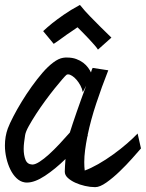

<svg xmlns="http://www.w3.org/2000/svg" viewBox="-20 -727 593 780"><path d="M112.3 -58.6Q123 -58.6 140.6 -69.8Q158.2 -81.1 178.7 -99.6Q199.2 -118.2 221.2 -141.6Q243.2 -165 263.7 -188.5Q274.4 -222.7 291.5 -272Q308.6 -321.3 330.1 -378.9L316.4 -352.5Q313.5 -367.2 306.6 -379.9Q299.8 -392.6 291 -402.8Q282.2 -413.1 272.9 -418.9Q263.7 -424.8 256.8 -424.8Q252 -424.8 250 -422.9Q246.1 -419.9 232.9 -404.8Q219.7 -389.6 201.7 -367.2Q183.6 -344.7 163.6 -317.4Q143.6 -290 126.5 -263.7Q109.4 -237.3 96.7 -214.4Q84 -191.4 82 -177.7Q80.1 -164.1 78.1 -149.9Q76.2 -135.7 76.2 -122.1Q76.2 -96.7 83.5 -78.1Q90.8 -59.6 110.4 -58.6ZM552.7 -124Q540 -109.4 516.6 -83Q493.2 -56.6 466.3 -30.8Q439.5 -4.9 412.6 14.2Q385.7 33.2 367.2 33.2H365.2Q346.7 33.2 325.2 28.3Q303.7 23.4 285.6 15.1Q267.6 6.8 255.4 -4.4Q243.2 -15.6 243.2 -29.3V-30.3Q243.2 -40 244.1 -53.2Q245.1 -66.4 246.1 -81.1Q204.1 -40 162.6 -12.7Q121.1 14.6 89.8 14.6Q82 14.6 79.1 13.7Q61.5 10.7 46.9 -3.4Q32.2 -17.6 22 -38.6Q11.7 -59.6 5.9 -85Q0 -110.4 0 -135.7Q0 -172.9 11.7 -205.1Q19.5 -225.6 34.2 -253.9Q48.8 -282.2 67.9 -313.5Q86.9 -344.7 108.9 -375.5Q130.9 -406.2 152.8 -431.6Q174.8 -457 196.3 -473.1Q217.8 -489.3 236.3 -492.2Q241.2 -493.2 245.1 -493.2Q249 -493.2 252.9 -493.2Q273.4 -493.2 289.6 -487.3Q305.7 -481.4 317.9 -472.2Q330.1 -462.9 337.9 -452.1Q345.7 -441.4 349.6 -432.6Q352.5 -444.3 356.4 -451.2L419.9 -441.4Q393.6 -375 371.1 -307.1Q348.6 -239.3 335.9 -177.7L336.9 -174.8L335 -172.9Q329.1 -143.6 325.7 -117.2Q322.3 -90.8 322.3 -68.4Q322.3 -57.6 322.8 -49.8Q323.2 -42 324.2 -34.2Q348.6 -43 379.4 -60.5Q410.2 -78.1 439.9 -99.6Q469.7 -121.1 496.1 -144Q522.5 -167 539.1 -184.6ZM377.9 -525.4Q374 -532.2 363.8 -543.9Q353.5 -555.7 341.3 -568.8Q329.1 -582 316.4 -594.7Q303.7 -607.4 294.9 -616.2Q282.2 -607.4 266.6 -596.7Q252.9 -587.9 235.8 -575.2Q218.8 -562.5 198.2 -548.8L155.3 -600.6Q170.9 -615.2 192.4 -632.8Q210.9 -647.5 238.8 -667Q266.6 -686.5 304.7 -707Q324.2 -682.6 346.7 -659.7Q369.1 -636.7 388.7 -617.2Q411.1 -594.7 432.6 -574.2Z"/></svg>

Font: Miniver
Style: Regular
Weight: 400
Designer: Dathan Boardman
Foundry: Open Window
Version: Version 1.000